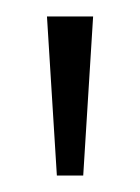

<svg xmlns="http://www.w3.org/2000/svg" viewBox="-20 -775 170 233"><path d="M49 -562 37 -755H93L81 -562Z"/></svg>

Font: DM Sans ExtraLight
Style: Regular
Weight: 200
Designer: Colophon Foundry, Jonny Pinhorn
Foundry: Colophon Foundry
Version: Version 4.004; ttfautohint (v1.8.4.7-5d5b)